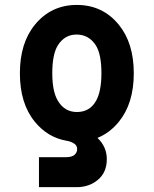

<svg xmlns="http://www.w3.org/2000/svg" viewBox="-20 -567 626 782"><path d="M463.9 -466.3Q524.9 -391.6 524.9 -268.6Q524.9 -145.5 463.9 -70.8Q426.8 -25.4 377 -5.4Q415 30.8 415 81.1Q415 134.8 379.2 165Q343.3 195.3 292.5 195.3H138.7V73.2H248.5Q272.9 73.2 283.7 63.5Q294.4 53.7 294.2 40Q293.9 26.4 283.7 19Q269.5 8.8 249 5.9Q173.8 -7.8 122.1 -70.8Q61 -145 61 -268.6Q61 -391.6 122.1 -466.3Q188 -546.9 293 -546.9Q397.9 -546.9 463.9 -466.3ZM293 -110.8Q345.2 -110.8 370.6 -155.3Q393.1 -194.3 393.1 -268.6Q393.1 -345.7 370.6 -381.8Q342.3 -426.3 291.5 -426.3Q243.2 -426.3 215.3 -381.8Q192.9 -345.2 192.9 -268.6Q192.9 -195.3 215.3 -157.2Q242.7 -110.8 293 -110.8Z"/></svg>

Font: Consola Mono
Style: Bold
Weight: 700
Monospace: yes
Designer: Wojciech Kalinowski "wmk69" (wmk69@o2.pl)
Foundry: Wojciech Kalinowski "wmk69" (wmk69@o2.pl)
Version: Version 2.1.0